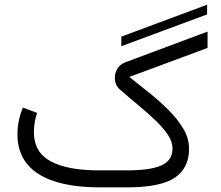

<svg xmlns="http://www.w3.org/2000/svg" viewBox="-20 -807 951 827"><path d="M872 -744.9 502.6 -608V-649.3L872 -786.7ZM527.3 -73.2Q627.4 -73.2 675.3 -94.5Q723.1 -115.7 723.1 -168Q723.1 -196.8 702.6 -227.1Q682.1 -257.3 648.7 -289.3Q615.2 -321.3 575.4 -354.2Q535.6 -387.2 497.1 -420.9Q474.6 -439.5 474.6 -472.7Q474.6 -492.2 485.6 -511Q496.6 -529.8 521 -539.1L874 -670.9V-600.6L537.1 -475.6Q574.7 -445.3 619.1 -410.2Q663.6 -375 703.4 -335.7Q743.2 -296.4 768.8 -253.9Q794.4 -211.4 794.4 -166.5Q794.4 -83 732.7 -41.5Q670.9 0 527.8 0H410.2Q235.8 0 145.5 -57.9Q55.2 -115.7 55.2 -229Q55.2 -259.3 61.3 -288.1Q67.4 -316.9 78.6 -343.8L139.6 -320.8Q126 -280.3 126 -236.3Q126.5 -150.9 198.5 -112.1Q270.5 -73.2 405.3 -73.2Z"/></svg>

Font: Vazir Light FD
Style: Light-FD
Weight: 300
Designer: Saber Rastikerdar
Foundry: Saber Rastikerdar
Version: Version 30.1.0